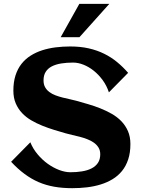

<svg xmlns="http://www.w3.org/2000/svg" viewBox="-20 -961 737 995"><path d="M655.8 -214.8Q655.8 -169.4 644.3 -134.8Q632.8 -100.1 612.1 -74.7Q591.3 -49.3 563 -32.2Q534.7 -15.1 501.2 -4.9Q467.8 5.4 430.4 9.8Q393.1 14.2 354.5 14.2Q303.7 14.2 260.7 6.6Q217.8 -1 179.9 -17.3Q142.1 -33.7 107.2 -59.6Q72.3 -85.4 37.6 -122.6L137.2 -223.6Q150.9 -189.9 174.8 -161.4Q198.7 -132.8 227.3 -112.3Q255.9 -91.8 286.6 -80.1Q317.4 -68.4 344.7 -68.4Q377 -68.4 405.3 -73Q433.6 -77.6 454.6 -88.4Q475.6 -99.1 487.5 -116.9Q499.5 -134.8 499.5 -161.6Q499.5 -182.1 490.2 -196.8Q481 -211.4 466.1 -221.9Q451.2 -232.4 432.1 -239.7Q413.1 -247.1 393.3 -252.2Q373.5 -257.3 354.5 -261.5Q335.4 -265.6 320.8 -270Q292 -278.3 260.7 -287.8Q229.5 -297.4 199.2 -309.6Q168.9 -321.8 141.8 -337.6Q114.7 -353.5 94.2 -375.2Q73.7 -397 61.5 -425.5Q49.3 -454.1 49.3 -491.2Q49.3 -535.6 60.3 -570.1Q71.3 -604.5 91.3 -629.9Q111.3 -655.3 138.7 -672.6Q166 -689.9 198.7 -700.4Q231.4 -710.9 268.3 -715.6Q305.2 -720.2 343.8 -720.2Q396.5 -720.2 439.7 -710.4Q482.9 -700.7 519.5 -682.6Q556.2 -664.6 586.7 -639.4Q617.2 -614.3 644 -583.5L544.4 -482.4Q532.7 -517.6 512 -545.9Q491.2 -574.2 465.8 -594.5Q440.4 -614.7 412.6 -625.7Q384.8 -636.7 358.9 -636.7Q325.2 -636.7 296.9 -632.1Q268.6 -627.4 248.3 -616.9Q228 -606.4 216.8 -588.6Q205.6 -570.8 205.6 -544.4Q205.6 -523.4 213.9 -508.8Q222.2 -494.1 236.1 -483.9Q250 -473.6 267.6 -467Q285.2 -460.4 304 -455.6Q322.8 -450.7 341.1 -447Q359.4 -443.4 374.5 -439Q403.8 -430.7 436 -421.4Q468.3 -412.1 499.5 -399.7Q530.8 -387.2 559.1 -371.1Q587.4 -355 608.9 -332.8Q630.4 -310.5 643.1 -281.5Q655.8 -252.4 655.8 -214.8ZM546.4 -940.9 391.6 -768.1H294.4L391.1 -940.9Z"/></svg>

Font: Aclonica
Style: Regular
Weight: 400
Version: Version 1.001